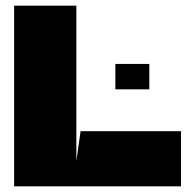

<svg xmlns="http://www.w3.org/2000/svg" viewBox="-20 -659 690 679"><path d="M265 -195 250 -90V-639H30V0H620V-195ZM388 -343H508V-433H388Z"/></svg>

Font: Banana Brick
Style: Regular
Weight: 400
Designer: artmaker
Foundry: artmaker
Version: Version 4.000 2011 initial release